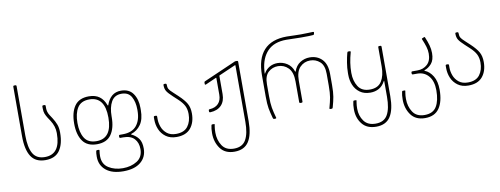

<svg xmlns="http://www.w3.org/2000/svg" viewBox="-71 -1101 4484 1722"><g transform="rotate(-10 2170.5 -240.0)"><path d="M95 -240V-690Q95 -700 105 -700H115Q125 -700 125 -690V-240Q125 -133 157 -76.5Q189 -20 266 -20Q407 -20 407 -210V-216Q407 -275 371 -331L350 -363Q336 -385 328.5 -404.5Q321 -424 321 -453V-470Q321 -480 331 -480H341Q351 -480 351 -470V-449Q351 -415 371 -384L393 -350Q413 -319 425 -288Q437 -257 437 -215V-210Q437 -109 396 -50.5Q355 8 266 8Q176 8 135.5 -55Q95 -118 95 -240Z M723 58Q723 24 727 8Q729 0 735 0H750Q759 0 757 8Q753 32 753 58Q753 131 807.5 165.5Q862 200 937 200Q1012 200 1066.5 165.5Q1121 131 1121 58Q1121 0 1088 -36Q1055 -72 988 -72H962Q952 -72 952 -82V-90Q952 -100 962 -100H988Q1073 -100 1114 -150Q1155 -200 1155 -286V-296Q1155 -365 1128.5 -412.5Q1102 -460 1039 -460Q975 -460 946 -408.5Q917 -357 917 -276V-270Q917 -169 876 -110.5Q835 -52 746 -52Q657 -52 616 -110.5Q575 -169 575 -270Q575 -371 616 -429.5Q657 -488 746 -488Q805 -488 842 -461Q879 -434 898 -382Q900 -377 902.5 -377Q905 -377 906 -382Q923 -432 956 -460Q989 -488 1039 -488Q1113 -488 1149 -436Q1185 -384 1185 -306V-286Q1185 -202 1151.5 -154.5Q1118 -107 1064 -90Q1056 -87 1064 -84Q1105 -64 1128 -32Q1151 0 1151 58Q1151 136 1095 182Q1039 228 937 228Q835 228 779 182Q723 136 723 58ZM746 -80Q887 -80 887 -270Q887 -460 746 -460Q670 -460 637.5 -408Q605 -356 605 -270Q605 -184 637.5 -132Q670 -80 746 -80Z M1289 -180V-202Q1289 -212 1299 -212H1309Q1319 -212 1319 -202V-180Q1319 -144 1332.5 -107.5Q1346 -71 1377.5 -45.5Q1409 -20 1460 -20Q1534 -20 1567.5 -64.5Q1601 -109 1601 -177Q1601 -220 1585 -252Q1569 -284 1530 -320L1490 -357Q1452 -392 1438 -414Q1424 -436 1424 -470Q1424 -480 1434 -480H1443Q1453 -480 1453 -470Q1453 -445 1461 -430Q1469 -415 1497 -390L1540 -350Q1590 -303 1610.5 -266.5Q1631 -230 1631 -177Q1631 -94 1588.5 -43Q1546 8 1460 8Q1402 8 1363.5 -20Q1325 -48 1307 -90.5Q1289 -133 1289 -180Z M1778 30Q1778 -12 1785 -40Q1787 -48 1792 -48H1810Q1815 -48 1815 -44Q1815 -41 1811.5 -21.5Q1808 -2 1808 30Q1808 97 1841.5 148.5Q1875 200 1949 200Q2026 200 2058 143.5Q2090 87 2090 -20V-532Q2090 -538 2085 -535L1934 -469Q1932 -468 1932 -465V-300Q1932 -235 1896.5 -198Q1861 -161 1795 -158Q1785 -158 1785 -168V-176Q1785 -186 1795 -186Q1846 -189 1874 -218.5Q1902 -248 1902 -300V-450Q1902 -456 1897 -453L1802 -411Q1796 -409 1795 -409Q1790 -409 1790 -417V-429Q1790 -434 1791.5 -436Q1793 -438 1797 -440L2076 -562Q2078 -563 2085.5 -566.5Q2093 -570 2099 -570H2110Q2120 -570 2120 -560V-20Q2120 102 2079.5 165Q2039 228 1949 228Q1863 228 1820.5 169.5Q1778 111 1778 30Z M2613 -386Q2630 -437 2670 -462.5Q2710 -488 2757 -488Q2826 -488 2869.5 -443.5Q2913 -399 2913 -310V-209Q2913 -143 2906 -103Q2899 -63 2884 -10Q2882 -4 2880 -2Q2878 0 2874 0H2861Q2851 0 2854 -10Q2869 -63 2876 -103Q2883 -143 2883 -209V-316Q2883 -393 2845.5 -426.5Q2808 -460 2757 -460Q2702 -460 2664 -421Q2626 -382 2626 -298V-110Q2626 -100 2616 -100H2606Q2596 -100 2596 -110V-298Q2596 -382 2557.5 -421Q2519 -460 2464 -460Q2413 -460 2376 -426.5Q2339 -393 2339 -316V-209Q2339 -143 2346 -103Q2353 -63 2368 -10L2369 -6Q2369 0 2361 0H2348Q2344 0 2342 -2Q2340 -4 2338 -10Q2323 -63 2316 -103Q2309 -143 2309 -209V-404Q2309 -554 2379 -631Q2449 -708 2589 -708Q2620 -708 2662 -706L2717 -705Q2749 -705 2785 -706.5Q2821 -708 2827 -708Q2832 -708 2834 -706.5Q2836 -705 2835 -700L2833 -687Q2832 -682 2824 -680Q2801 -677 2714 -677L2668 -678Q2626 -680 2580 -680Q2467 -680 2407 -617Q2347 -554 2338 -444Q2335 -413 2337 -413Q2339 -413 2342 -420Q2360 -451 2392 -469.5Q2424 -488 2464 -488Q2511 -488 2551 -462.5Q2591 -437 2608 -386Q2611 -381 2613 -386Z M3068 40Q3068 -2 3075 -30Q3077 -38 3082 -38H3100Q3105 -38 3105 -34Q3105 -31 3101.5 -11.5Q3098 8 3098 40Q3098 104 3132.5 152Q3167 200 3239 200Q3316 200 3348 143.5Q3380 87 3380 -20V-161Q3380 -171 3374 -160Q3353 -120 3318.5 -101Q3284 -82 3241 -82Q3184 -82 3146 -109.5Q3108 -137 3090 -180.5Q3072 -224 3072 -274V-291Q3072 -336 3080 -384.5Q3088 -433 3098 -470Q3100 -476 3102 -478Q3104 -480 3109 -480H3120Q3132 -480 3129 -470Q3102 -374 3102 -291V-284Q3102 -214 3134.5 -162Q3167 -110 3241 -110Q3316 -110 3348 -161Q3380 -212 3380 -294V-470Q3380 -480 3390 -480H3400Q3410 -480 3410 -470V-20Q3410 102 3369.5 165Q3329 228 3239 228Q3155 228 3111.5 173.5Q3068 119 3068 40Z M3514 30Q3514 -12 3521 -40Q3523 -48 3528 -48H3546Q3551 -48 3551 -44Q3551 -41 3547.5 -21.5Q3544 -2 3544 30Q3544 97 3577.5 148.5Q3611 200 3685 200Q3762 200 3794 146.5Q3826 93 3826 0Q3826 -84 3786.5 -130.5Q3747 -177 3683 -177H3644Q3634 -177 3634 -187V-195Q3634 -205 3644 -205H3690Q3744 -205 3780 -238Q3816 -271 3816 -336Q3816 -367 3806.5 -399Q3797 -431 3779 -473Q3776 -478 3782 -481L3799 -488L3803 -489Q3808 -489 3809 -483Q3826 -443 3836 -407.5Q3846 -372 3846 -336Q3846 -273 3818 -240.5Q3790 -208 3754 -196Q3751 -195 3751 -193Q3751 -191 3754 -190Q3797 -173 3826.5 -125Q3856 -77 3856 0Q3856 107 3814.5 167.5Q3773 228 3685 228Q3599 228 3556.5 169.5Q3514 111 3514 30Z M3947 -180V-202Q3947 -212 3957 -212H3967Q3977 -212 3977 -202V-180Q3977 -144 3990.5 -107.5Q4004 -71 4035.5 -45.5Q4067 -20 4118 -20Q4192 -20 4225.5 -64.5Q4259 -109 4259 -177Q4259 -220 4243 -252Q4227 -284 4188 -320L4148 -357Q4110 -392 4096 -414Q4082 -436 4082 -470Q4082 -480 4092 -480H4101Q4111 -480 4111 -470Q4111 -445 4119 -430Q4127 -415 4155 -390L4198 -350Q4248 -303 4268.5 -266.5Q4289 -230 4289 -177Q4289 -94 4246.5 -43Q4204 8 4118 8Q4060 8 4021.5 -20Q3983 -48 3965 -90.5Q3947 -133 3947 -180Z"/></g></svg>

Font: Barlow GEO Thin
Style: Regular
Weight: 100
Designer: Jeremy Tribby
Foundry: Tribby Type
Version: Version 1.408